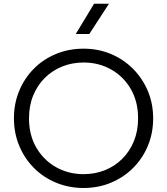

<svg xmlns="http://www.w3.org/2000/svg" viewBox="-20 -970 876 1006"><path d="M418 15Q340.5 15 273.8 -12.8Q207 -40.5 157.8 -90Q108.5 -139.5 80.8 -206Q53 -272.5 53 -350Q53 -428 80.8 -494.5Q108.5 -561 157.8 -610.5Q207 -660 273.8 -687.5Q340.5 -715 418 -715Q495 -715 561.5 -687Q628 -659 677.5 -609Q727 -559 754.8 -492.8Q782.5 -426.5 782.5 -350Q782.5 -272.5 754.8 -206Q727 -139.5 677.5 -90Q628 -40.5 561.5 -12.8Q495 15 418 15ZM418 -57.5Q477.5 -57.5 529.5 -78.2Q581.5 -99 620.5 -137.8Q659.5 -176.5 681.5 -230.2Q703.5 -284 703.5 -350Q703.5 -438 665.2 -503.8Q627 -569.5 562.2 -606Q497.5 -642.5 418 -642.5Q358.5 -642.5 306.5 -621.8Q254.5 -601 215.5 -562.5Q176.5 -524 154.2 -470.2Q132 -416.5 132 -350Q132 -262 170.5 -196.2Q209 -130.5 273.8 -94Q338.5 -57.5 418 -57.5ZM377 -792 473 -950.5H551L448 -792Z"/></svg>

Font: Geologica Roman ExtraLight
Style: Regular
Weight: 250
Designer: Sindre Bremnes, Frode Helland
Foundry: Monokrom Skriftforlag AS
Version: Version 1.010;gftools[0.9.28]